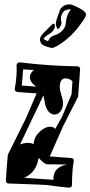

<svg xmlns="http://www.w3.org/2000/svg" viewBox="-20 -850 414 880"><path d="M294 10Q253 6 228.5 2.5Q204 -1 196 -2Q189 -3 145 -4.5Q101 -6 21 -9Q6 -9 7 -25Q10 -78 16 -141L98 -306L148 -422L63 -428Q45 -430 48 -445L52 -470Q54 -484 55.5 -504Q57 -524 56 -550V-551Q56 -557 61 -561Q66 -565 72 -564Q138 -556 202.5 -551.5Q267 -547 333 -546Q349 -546 347 -529L338 -407L270 -273L208 -133L303 -126Q321 -125 318 -110Q314 -90 312 -63Q310 -36 310 -4Q310 11 294 10ZM146 -453Q117 -474 117 -496Q117 -514 135 -529L86 -532L80 -458ZM72 -188Q90 -195 108 -195Q124 -195 134 -189Q136 -221 160.5 -245Q185 -269 210 -269Q226 -269 233 -259L264 -314L308 -418L312 -478Q296 -491 281 -491Q254 -491 254 -451Q254 -437 261.5 -414Q269 -391 269 -378Q269 -355 257.5 -340Q246 -325 230 -325Q206 -325 191 -358Q188 -365 185.5 -379Q183 -393 179 -413ZM225 -26Q222 -83 286 -96L198 -97Q182 -97 157 -127Q148 -61 91 -35ZM213 -631Q174 -640 168 -652Q163 -662 163 -670Q163 -673 165 -679Q169 -687 175 -694Q183 -702 194.5 -713.5Q206 -725 219 -738Q224 -743 227 -741Q232 -739 232 -732Q232 -725 228 -717Q225 -710 218.5 -704Q212 -698 206 -694Q193 -687 188 -682Q183 -677 181 -674Q181 -673 180.5 -673Q180 -673 180 -672Q180 -670 189 -666L200 -661Q205 -672 211.5 -678.5Q218 -685 240 -692Q256 -698 270 -715Q280 -728 281 -741Q283 -759 286 -769.5Q289 -780 290 -783Q298 -800 306 -806Q303 -807 297 -807Q288 -807 278.5 -802Q269 -797 264 -785Q261 -779 260 -774Q259 -769 259 -764Q259 -761 259.5 -758Q260 -755 261 -752Q262 -750 262 -747Q262 -742 259 -734Q248 -711 242 -720Q236 -731 236 -742Q236 -747 237.5 -752Q239 -757 240 -762Q247 -781 250.5 -791.5Q254 -802 254 -803Q261 -817 273 -823.5Q285 -830 297 -830Q308 -830 315 -826Q361 -806 369 -795Q374 -790 374 -783Q374 -778 371 -772Q370 -770 366.5 -764.5Q363 -759 357 -750Q308 -678 243 -640Q235 -636 227.5 -632.5Q220 -629 213 -631ZM254 -803Q254 -803 254 -803Q254 -803 254 -803Z"/></svg>

Font: Moo Lah Lah
Style: Regular
Weight: 400
Designer: Robert E. Leuschke
Foundry: Robert E. Leuschke
Version: Version 1.010; ttfautohint (v1.8.3)